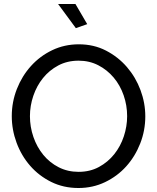

<svg xmlns="http://www.w3.org/2000/svg" viewBox="-20 -937 788 962"><path d="M373 5Q298 5 236.5 -25.5Q175 -56 131 -106.5Q87 -157 63 -222Q39 -287 39 -355Q39 -426 64.5 -491Q90 -556 135 -606Q180 -656 241.5 -685.5Q303 -715 375 -715Q450 -715 511 -683.5Q572 -652 616 -601Q660 -550 684 -485.5Q708 -421 708 -354Q708 -283 682.5 -218Q657 -153 612.5 -103.5Q568 -54 506.5 -24.5Q445 5 373 5ZM130 -355Q130 -301 147.5 -250.5Q165 -200 197 -161Q229 -122 274 -99Q319 -76 374 -76Q431 -76 476 -100.5Q521 -125 552.5 -164.5Q584 -204 600.5 -254Q617 -304 617 -355Q617 -409 599.5 -459.5Q582 -510 549.5 -548.5Q517 -587 472.5 -610Q428 -633 374 -633Q317 -633 272 -609Q227 -585 195.5 -546Q164 -507 147 -457Q130 -407 130 -355ZM271 -917H358L417 -816L360 -796Z"/></svg>

Font: Raleway Medium Alt1
Style: Regular
Weight: 500
Designer: Matt McInerney, Pablo Impallari, Rodrigo Fuenzalida
Foundry: Matt McInerney, Pablo Impallari, Rodrigo Fuenzalida
Version: Version 3.000g; ttfautohint (v1.5) -l 8 -r 28 -G 28 -x 14 -D